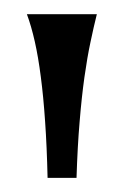

<svg xmlns="http://www.w3.org/2000/svg" viewBox="-20 -668 177 272"><path d="M47.4 -416Q46.4 -460.4 43.9 -495.8Q41.5 -531.2 37.8 -559.3Q34.2 -587.4 29.3 -609.1Q24.4 -630.9 18.1 -647.9H117.2Q112.8 -630.4 108.2 -608.4Q103.5 -586.4 99.6 -558.6Q95.7 -530.8 92.8 -495.6Q89.8 -460.4 88.4 -416Z"/></svg>

Font: Smythe
Style: Regular
Weight: 400
Version: Version 1.000